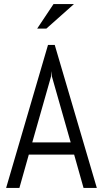

<svg xmlns="http://www.w3.org/2000/svg" viewBox="-20 -920 504 940"><path d="M389 0H454L248 -700H215L10 0H75L121 -163H343ZM230 -546 232 -572 234 -546 326 -223H138ZM342 -900H242L162 -780H207Z"/></svg>

Font: Abel
Style: Regular
Weight: 400
Designer: Matthew Desmond
Foundry: Matthew Desmond
Version: Version 1.002